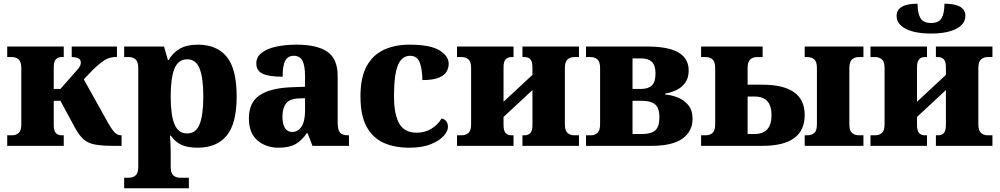

<svg xmlns="http://www.w3.org/2000/svg" viewBox="-20 -787 5394 1036"><path d="M19 0V-57H45Q66 -57 80.5 -69.5Q95 -82 95 -116V-420Q95 -454 80.5 -466.5Q66 -479 45 -479H19V-536H324V-479H312Q293 -479 281.5 -467Q270 -455 270 -423V-307H306L395 -408Q409 -423 412.5 -432Q416 -441 416 -450Q416 -479 367 -479V-536H611V-480Q574 -480 547 -464Q520 -448 479 -408L432 -359L558 -133Q583 -88 598.5 -72.5Q614 -57 633 -57H636V0H593Q529 0 491 -7.5Q453 -15 429.5 -36.5Q406 -58 384 -99L306 -243H270V-113Q270 -81 281.5 -69Q293 -57 312 -57H324V0Z M650 229V172H676Q697 172 711.5 159.5Q726 147 726 113V-420Q726 -454 711.5 -466.5Q697 -479 676 -479H650V-536H865L886 -463H890Q912 -502 950 -524Q988 -546 1048 -546Q1150 -546 1203.5 -480.5Q1257 -415 1257 -267Q1257 -121 1203.5 -55.5Q1150 10 1046 10Q992 10 958 -6Q924 -22 902 -55H897Q899 -36 900 -11Q901 14 901 35V113Q901 147 915.5 159.5Q930 172 951 172H999V229ZM990 -67Q1037 -67 1057 -116.5Q1077 -166 1077 -267Q1077 -367 1057 -417Q1037 -467 990 -467Q942 -467 921.5 -417Q901 -367 901 -267Q901 -166 921.5 -116.5Q942 -67 990 -67Z M1483 10Q1416 10 1369.5 -29Q1323 -68 1323 -149Q1323 -233 1379.5 -272Q1436 -311 1548 -316L1626 -319V-374Q1626 -433 1612 -459.5Q1598 -486 1565 -486Q1534 -486 1519.5 -460Q1505 -434 1505 -373Q1433 -373 1398 -389Q1363 -405 1363 -444Q1363 -480 1392.5 -502.5Q1422 -525 1471 -535.5Q1520 -546 1579 -546Q1690 -546 1746 -508Q1802 -470 1802 -377V-128Q1802 -87 1814 -72Q1826 -57 1859 -57H1863V0H1666L1640 -68H1635Q1608 -28 1574 -9Q1540 10 1483 10ZM1556 -75Q1588 -75 1607 -104Q1626 -133 1626 -190V-257L1593 -256Q1542 -254 1523 -228Q1504 -202 1504 -157Q1504 -118 1517.5 -96.5Q1531 -75 1556 -75Z M2188 10Q2109 10 2050 -16.5Q1991 -43 1958 -103.5Q1925 -164 1925 -267Q1925 -371 1959.5 -432Q1994 -493 2054 -519.5Q2114 -546 2188 -546Q2301 -546 2351 -515.5Q2401 -485 2401 -443Q2401 -423 2391 -403Q2381 -383 2350.5 -369Q2320 -355 2259 -355Q2259 -410 2245.5 -448Q2232 -486 2192 -486Q2166 -486 2146.5 -466.5Q2127 -447 2116.5 -399.5Q2106 -352 2106 -268Q2106 -170 2134 -120.5Q2162 -71 2229 -71Q2272 -71 2307 -92Q2342 -113 2363 -148Q2397 -139 2397 -102Q2397 -79 2373.5 -53Q2350 -27 2304 -8.5Q2258 10 2188 10Z M2446 0V-57H2472Q2493 -57 2507.5 -69.5Q2522 -82 2522 -116V-420Q2522 -454 2507.5 -466.5Q2493 -479 2472 -479H2446V-536H2751V-479H2739Q2720 -479 2708.5 -467Q2697 -455 2697 -423V-238L2853 -383V-423Q2853 -455 2841.5 -467Q2830 -479 2811 -479H2799V-536H3104V-479H3078Q3057 -479 3042.5 -466.5Q3028 -454 3028 -420V-116Q3028 -82 3042.5 -69.5Q3057 -57 3078 -57H3104V0H2799V-57H2811Q2830 -57 2841.5 -69Q2853 -81 2853 -113V-301L2697 -156V-113Q2697 -81 2708.5 -69Q2720 -57 2739 -57H2751V0Z M3142 0V-57H3168Q3189 -57 3203.5 -69.5Q3218 -82 3218 -116V-420Q3218 -454 3203.5 -466.5Q3189 -479 3168 -479H3142V-536H3470Q3587 -536 3641.5 -503.5Q3696 -471 3696 -407Q3696 -366 3677.5 -340.5Q3659 -315 3629.5 -301Q3600 -287 3569 -282V-277Q3606 -274 3639.5 -260Q3673 -246 3695 -218.5Q3717 -191 3717 -146Q3717 -79 3663 -39.5Q3609 0 3495 0ZM3393 -307H3438Q3478 -307 3497.5 -326Q3517 -345 3517 -390Q3517 -434 3497.5 -453Q3478 -472 3438 -472H3393ZM3393 -64H3446Q3492 -64 3515 -83Q3538 -102 3538 -154Q3538 -205 3514.5 -224Q3491 -243 3446 -243H3393Z M4322 0V-57H4338Q4359 -57 4373.5 -69.5Q4388 -82 4388 -116V-420Q4388 -454 4373.5 -466.5Q4359 -479 4338 -479H4322V-536H4639V-479H4613Q4592 -479 4577.5 -466.5Q4563 -454 4563 -420V-116Q4563 -82 4577.5 -69.5Q4592 -57 4613 -57H4639V0ZM3763 0V-57H3789Q3810 -57 3824.5 -69.5Q3839 -82 3839 -116V-420Q3839 -454 3824.5 -466.5Q3810 -479 3789 -479H3763V-536H4095V-479H4064Q4043 -479 4028.5 -466.5Q4014 -454 4014 -420V-330H4094Q4207 -330 4264.5 -289.5Q4322 -249 4322 -166Q4322 0 4094 0ZM4014 -64H4052Q4143 -64 4143 -166Q4143 -266 4052 -266H4014Z M4677 0V-57H4703Q4724 -57 4738.5 -69.5Q4753 -82 4753 -116V-420Q4753 -454 4738.5 -466.5Q4724 -479 4703 -479H4677V-536H4982V-479H4970Q4951 -479 4939.5 -467Q4928 -455 4928 -423V-238L5084 -383V-423Q5084 -455 5072.5 -467Q5061 -479 5042 -479H5030V-536H5335V-479H5309Q5288 -479 5273.5 -466.5Q5259 -454 5259 -420V-116Q5259 -82 5273.5 -69.5Q5288 -57 5309 -57H5335V0H5030V-57H5042Q5061 -57 5072.5 -69Q5084 -81 5084 -113V-301L4928 -156V-113Q4928 -81 4939.5 -69Q4951 -57 4970 -57H4982V0ZM5004 -606Q4917 -606 4867.5 -631.5Q4818 -657 4818 -701Q4818 -767 4931 -767Q4931 -716 4946.5 -689.5Q4962 -663 5004 -663Q5046 -663 5061 -689.5Q5076 -716 5076 -767Q5189 -767 5189 -701Q5189 -657 5139.5 -631.5Q5090 -606 5004 -606Z"/></svg>

Font: Noto Serif ExtraBold
Style: Regular
Weight: 800
Designer: Monotype Design Team
Foundry: Monotype Imaging Inc.
Version: Version 2.014